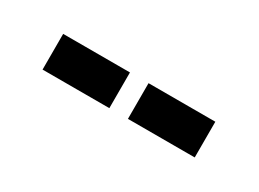

<svg xmlns="http://www.w3.org/2000/svg" viewBox="-21 -882 321 238"><g transform="rotate(30 139.0 -763.5)"><path d="M30 -788.9V-737.8H125.6V-788.9ZM152.2 -788.9V-737.8H247.8V-788.9Z"/></g></svg>

Font: Le Murmure
Style: Regular
Weight: 600
Width: 2
Designer: Jeremy Landes, Alexander Slobzheninov (Cyrillic)
Foundry: Velvetyne Type Foundry
Version: Version 1.0